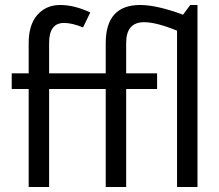

<svg xmlns="http://www.w3.org/2000/svg" viewBox="-20 -750 880 770"><path d="M177 -393V0H95V-393H27V-456H95V-577Q95 -651 130 -690.5Q165 -730 221.5 -730Q278 -730 342 -700L313 -640Q269 -658 237 -658Q177 -658 177 -578V-456H404V-577Q404 -730 542 -730Q609 -730 714 -691L743 -730H772V0H690V-627Q607 -661 558 -661Q486 -661 486 -578V-456H610V-393H486V0H404V-393Z"/></svg>

Font: Average Sans
Style: Regular
Weight: 400
Designer: Eduardo Rodriguez Tunni
Foundry: Eduardo Rodriguez Tunni
Version: Version 1.001